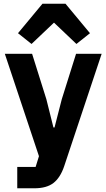

<svg xmlns="http://www.w3.org/2000/svg" viewBox="-20 -815 574 1035"><path d="M209 -795H333L465 -636L392 -578L271 -693L150 -578L77 -636ZM313 -280 390 -525H528L326 81Q305 143 268 171.5Q231 200 165 200H73V85H172L190 27L6 -525H153L230 -280L268 -128H274Z"/></svg>

Font: Aneliza
Style: Bold
Weight: 700
Designer: Mike Abbink, Paul van der Laan, Pieter van Rosmalen
Foundry: Bold Monday
Version: Version 3.0